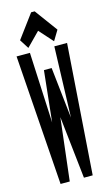

<svg xmlns="http://www.w3.org/2000/svg" viewBox="-124 -846 498 889"><g transform="rotate(-15 125.0 -401.5)"><path d="M50 0 6 -623H70L86 -285L112 -529H149L176 -284L187 -623H248L204 0H162L129 -299L94 0ZM69 -647 41 -691 124 -803H141L221 -694L192 -646L133 -712Z"/></g></svg>

Font: Inconsolata UltraCondensed ExtraBold
Style: Regular
Weight: 800
Width: 1
Monospace: yes
Designer: Raph Levien, Cyreal, Brenton Simpson
Foundry: Raph Levien, Cyreal, Google
Version: Version 3.001; ttfautohint (v1.8.2.53-6de2)